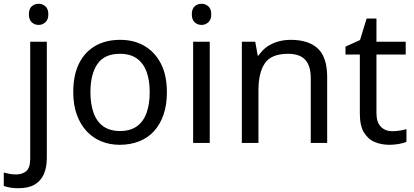

<svg xmlns="http://www.w3.org/2000/svg" viewBox="-75 -757 2195 1017"><path d="M22 240Q-3 240 -22 236.5Q-41 233 -55 228V157Q-40 161 -24 164Q-8 167 11 167Q43 167 64 149.5Q85 132 85 83V-536H173V80Q173 130 157 166Q141 202 108 221Q75 240 22 240ZM78 -681Q78 -710 93 -723.5Q108 -737 130 -737Q150 -737 165.5 -723.5Q181 -710 181 -681Q181 -653 165.5 -639Q150 -625 130 -625Q108 -625 93 -639Q78 -653 78 -681Z M809 -269Q809 -202 791.5 -150.5Q774 -99 741.5 -63Q709 -27 662.5 -8.5Q616 10 559 10Q506 10 461 -8.5Q416 -27 383 -63Q350 -99 331.5 -150.5Q313 -202 313 -269Q313 -358 343 -419.5Q373 -481 429 -513.5Q485 -546 562 -546Q635 -546 690.5 -513.5Q746 -481 777.5 -419.5Q809 -358 809 -269ZM404 -269Q404 -206 420.5 -159.5Q437 -113 472 -88Q507 -63 561 -63Q615 -63 650 -88Q685 -113 701.5 -159.5Q718 -206 718 -269Q718 -333 701 -378Q684 -423 649.5 -447.5Q615 -472 560 -472Q478 -472 441 -418Q404 -364 404 -269Z M1036 -536V0H948V-536ZM993 -737Q1013 -737 1028.5 -723.5Q1044 -710 1044 -681Q1044 -653 1028.5 -639Q1013 -625 993 -625Q971 -625 956 -639Q941 -653 941 -681Q941 -710 956 -723.5Q971 -737 993 -737Z M1464 -546Q1560 -546 1609 -499.5Q1658 -453 1658 -349V0H1571V-343Q1571 -408 1542 -440Q1513 -472 1451 -472Q1362 -472 1328 -422Q1294 -372 1294 -278V0H1206V-536H1277L1290 -463H1295Q1313 -491 1339.5 -509.5Q1366 -528 1398 -537Q1430 -546 1464 -546Z M2003 -62Q2023 -62 2044 -65.5Q2065 -69 2078 -73V-6Q2064 1 2038 5.5Q2012 10 1988 10Q1946 10 1910.5 -4.5Q1875 -19 1853 -55Q1831 -91 1831 -156V-468H1755V-510L1832 -545L1867 -659H1919V-536H2074V-468H1919V-158Q1919 -109 1942.5 -85.5Q1966 -62 2003 -62Z"/></svg>

Font: eng115
Style: Regular
Weight: 400
Designer: Monotype Design Team
Foundry: Monotype Imaging Inc.
Version: Version 2.013